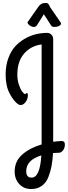

<svg xmlns="http://www.w3.org/2000/svg" viewBox="-20 -922 458 1296"><path d="M261 42V-622Q189 -613 143 -560.5Q97 -508 97 -418Q97 -381 108 -349Q119 -317 131 -302Q143 -287 150 -287Q152 -287 155 -290.5Q158 -294 161 -294Q168 -294 168 -279Q168 -254 153 -233.5Q138 -213 119 -213Q110 -213 102 -219Q74 -237 46 -289Q18 -341 18 -418Q18 -479 36 -528.5Q54 -578 82.5 -609Q111 -640 149 -661.5Q187 -683 224.5 -691.5Q262 -700 299 -700Q315 -700 327 -688Q339 -676 339 -658V5V35Q357 32 392 30Q420 28 418 58Q416 88 394 104Q387 109 379 109Q364 109 338 111Q335 160 328 198.5Q321 237 306 274.5Q291 312 261.5 333Q232 354 191 354Q141 354 110 320.5Q79 287 79 236Q79 166 130.5 121Q182 76 261 53ZM193 277Q250 277 259 127Q157 158 157 234Q157 277 193 277ZM318 -874 384 -778Q392 -768 392 -763Q392 -754 379 -747Q366 -740 347 -740Q331 -740 325 -750L276 -826L233 -757Q224 -740 209 -740Q195 -740 180.5 -750.5Q166 -761 166 -771Q166 -773 168 -775L238 -875Q256 -902 284 -902Q293 -902 298 -901Q303 -900 307 -894.5Q311 -889 312 -887Q313 -885 318 -874Z"/></svg>

Font: Grand Hotel
Style: Regular
Weight: 400
Designer: Brian J. Bonislawsky & Jim Lyles for Astigmatic (AOETI)
Foundry: Astigmatic (AOETI)
Version: Version 001.000